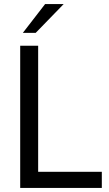

<svg xmlns="http://www.w3.org/2000/svg" viewBox="-20 -921 535 941"><path d="M79 -697H167V-79H479V0H79ZM201 -901H292L155 -760H92Z"/></svg>

Font: HK Grotesk
Style: Regular
Weight: 400
Designer: Alfredo Marco Pradil
Foundry: Hanken Design Co.
Version: Version 3.001